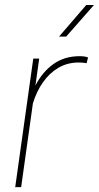

<svg xmlns="http://www.w3.org/2000/svg" viewBox="-20 -769 406 789"><path d="M366.2 -748.5 252 -618.7H222.7L334.5 -748.5ZM307.1 -538.1Q330.6 -538.1 341.8 -532.7L335.9 -509.3Q320.8 -512.2 303.7 -512.2Q256.8 -512.2 219.7 -490.2Q182.6 -468.3 156.2 -430.4Q129.9 -392.6 115.2 -344.2L66.9 0H42.5L116.7 -528.3H141.1L125.5 -417.5Q154.3 -473.6 199.7 -505.9Q245.1 -538.1 307.1 -538.1Z"/></svg>

Font: Robert Sans Thin
Style: Italic
Weight: 100
Italic angle: -8°
Designer: Christian Robertson (extended by Adam Twardoch)
Foundry: Google
Version: Version 12.135;April 2, 2019;FontCreator 11.5.0.2425 64-bit;